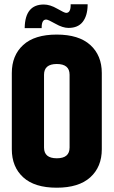

<svg xmlns="http://www.w3.org/2000/svg" viewBox="-20 -864 529 894"><path d="M309 -844H388V-839Q387 -790 365 -762Q343 -734 299 -734Q272 -734 238 -753.5Q204 -773 195 -773Q174 -773 174 -736V-733H95V-735Q97 -843 184 -843Q213 -843 246.5 -823.5Q280 -804 288 -804Q309 -804 309 -840ZM304 -516Q304 -566 244.5 -566Q185 -566 185 -516V-177Q185 -127 244.5 -127Q304 -127 304 -177ZM35 -524Q35 -606 88 -654.5Q141 -703 244 -703Q347 -703 400.5 -654.5Q454 -606 454 -524V-169Q454 -87 400.5 -38.5Q347 10 244 10Q141 10 88 -38.5Q35 -87 35 -169Z"/></svg>

Font: Khand
Style: Bold
Weight: 700
Designer: Devanagari: Sanchit Sawaria, Jyotish Sonowal; Latin: Satya Rajpurohit
Foundry: Indian Type Foundry
Version: Version 1.101;PS 1.0;hotconv 1.0.78;makeotf.lib2.5.61930; tt